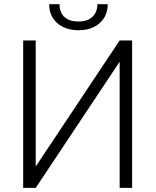

<svg xmlns="http://www.w3.org/2000/svg" viewBox="-20 -906 750 926"><path d="M91.8 0ZM557.1 -710.9H617.2V0H557.1V-608.4L152.3 0H91.8V-710.9H152.3V-103ZM499.5 -885.7Q499.5 -829.6 461.2 -794.9Q422.9 -760.3 358.4 -760.3Q294.9 -760.3 256.1 -794.7Q217.3 -829.1 217.3 -885.7H267.1Q267.1 -845.2 291.3 -823.7Q315.4 -802.2 358.4 -802.2Q401.4 -802.2 425.5 -824.7Q449.7 -847.2 449.7 -885.7Z"/></svg>

Font: Roboto Light
Style: Regular
Weight: 300
Designer: Google
Version: Version 2.134; 2016; ttfautohint (v1.6)